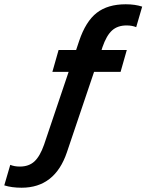

<svg xmlns="http://www.w3.org/2000/svg" viewBox="-80 -734 685 898"><path d="M399 -513 395 -500H513L484 -398H360L233 -22Q177 144 21 144Q-25 144 -60 133L-32 37Q-13 45 13 45Q55 45 81 21Q107 -3 126 -57L241 -398H165L194 -500H276L290 -542Q321 -634 372.5 -674Q424 -714 508 -714Q552 -714 585 -703L557 -607Q538 -615 512 -615Q470 -615 444 -591.5Q418 -568 399 -513Z"/></svg>

Font: Cabin
Style: Bold Italic
Weight: 700
Italic angle: -7°
Designer: Pablo Impallari
Foundry: Pablo Impallari. http://www.impallari.com Igino Marini. http://www.ikern.com
Version: Version 2.200